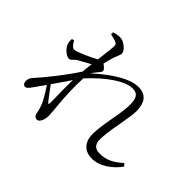

<svg xmlns="http://www.w3.org/2000/svg" viewBox="-175 -1056 1373 1373"><g transform="rotate(45 512.0 -369.0)"><path d="M331 50Q305 50 298 16Q297 14 297 9Q289 -27 281 -47Q268 -84 207 -177L142 -85Q121 -56 106 -56Q95 -56 87.5 -66Q80 -76 80 -91Q80 -118 101 -141Q137 -179 200 -259Q273 -352 320 -425Q321 -433 322 -450Q326 -489 329 -508Q302 -494 252 -465Q240 -459 235 -456Q226 -451 213 -437Q197 -420 187 -420Q165 -420 139 -443Q113 -466 105 -491Q99 -511 101 -535L119 -540Q143 -493 167 -493Q184 -493 246 -520Q296 -542 336 -564Q337 -573 339 -591Q351 -684 352 -709Q352 -726 347.5 -731.5Q343 -737 329 -743Q327 -743 324 -745Q295 -753 276 -757L275 -777Q306 -788 336 -788Q366 -788 397 -762.5Q428 -737 428 -715Q428 -704 420 -685Q410 -663 405 -645Q397 -622 385 -571Q421 -546 421 -531Q421 -522 408 -507Q401 -500 398 -495Q386 -481 366 -453Q562 -630 681 -630Q793 -630 793 -495Q793 -459 774 -354Q750 -226 750 -172Q750 -132 767.5 -114Q785 -96 821 -96Q869 -96 910 -115Q948 -132 993 -173L1011 -155Q974 -103 924 -70Q865 -31 806 -31Q751 -31 719 -64Q686 -98 686 -162Q686 -218 707 -332Q728 -443 728 -497Q728 -546 713 -569Q697 -593 660 -593Q600 -593 515 -534Q439 -482 358 -394Q351 -266 368 -99Q369 -91 370 -77Q373 -46 373 -31Q373 -2 363 22Q350 50 331 50ZM301 -96Q315 -80 315 -103Q315 -122 314 -177Q312 -278 314 -333Q295 -303 250 -239Q232 -213 223 -200Q275 -128 301 -96Z"/></g></svg>

Font: Cactus Classical Serif
Style: Regular
Weight: 400
Designer: Henry Chan (via Glyphwiki)、田海東、宇文滿月
Foundry: Moonlit Owen
Version: Version 1.000